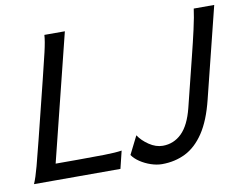

<svg xmlns="http://www.w3.org/2000/svg" viewBox="-77 -806 1177 924"><g transform="rotate(-10 511.5 -343.5)"><path d="M139.2 -79.1H248.5Q320.8 -79.1 376.7 -80.1Q432.6 -81.1 462.9 -85.9L441.9 0H19.5Q32.2 -28.8 46.6 -83Q61 -137.2 78.6 -208L148.9 -490.7Q166.5 -561 179.2 -615.5Q191.9 -669.9 193.4 -698.7H293.5ZM923.3 -698.7H1023.4L913.1 -255.9Q888.7 -156.7 849.4 -97.9Q810.1 -39.1 758.3 -13.4Q706.5 12.2 643.6 12.2Q618.2 12.2 589.8 2.7Q561.5 -6.8 537.6 -22.7Q513.7 -38.6 501 -57.6L545.4 -146Q563 -118.7 595.9 -96.4Q628.9 -74.2 662.6 -74.2Q716.3 -74.2 755.1 -112.1Q793.9 -149.9 814.5 -231.9L873.5 -468.8Q891.1 -538.6 904.8 -599.6Q918.5 -660.6 923.3 -698.7Z"/></g></svg>

Font: Andika
Style: Italic
Weight: 400
Italic angle: -14°
Designer: Victor Gaultney, Annie Olsen, Julie Remington, Don Collingsworth, Eric Hays, Becca Hirsbrunner
Foundry: SIL International
Version: Version 6.101